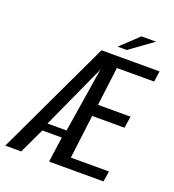

<svg xmlns="http://www.w3.org/2000/svg" viewBox="-162 -823 841 926"><g transform="rotate(20 258.0 -360.0)"><path d="M-31 0 248 -591H546L538 -536H347L322 -338H489L480 -278H314L286 -54H482L473 0H194L212 -130H112L51 0ZM124 -170H222L273 -491L276 -507L271 -493ZM315 -634 406 -720H481L362 -634Z"/></g></svg>

Font: Alumni Sans Medium
Style: Italic
Weight: 500
Italic angle: -8°
Designer: Robert E. Leuschke
Foundry: Robert E. Leuschke
Version: Version 1.016